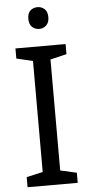

<svg xmlns="http://www.w3.org/2000/svg" viewBox="-61 -950 461 984"><g transform="rotate(-5 169.5 -457.5)"><path d="M298 0H40V-52L124 -71V-642L40 -662V-714H298V-662L214 -642V-71L298 -52ZM171 -915Q191 -915 206.5 -901.5Q222 -888 222 -859Q222 -831 206.5 -817Q191 -803 171 -803Q149 -803 134 -817Q119 -831 119 -859Q119 -888 134 -901.5Q149 -915 171 -915Z"/></g></svg>

Font: Noto Sans Thai
Style: Regular
Weight: 400
Designer: Monotype Design Team
Foundry: Monotype Imaging Inc.
Version: Version 2.001